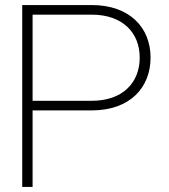

<svg xmlns="http://www.w3.org/2000/svg" viewBox="-20 -740 670 760"><path d="M68 0H109V-303H343C494 -303 576 -393 576 -512C576 -630 494 -720 343 -720H68ZM109 -341V-682H343C466 -682 533 -610 533 -512C533 -413 466 -341 343 -341Z"/></svg>

Font: Aspekta 150
Style: Regular
Weight: 150
Designer: Ivo Dolenc
Version: Version 2.000